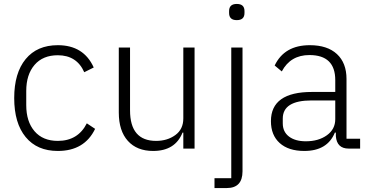

<svg xmlns="http://www.w3.org/2000/svg" viewBox="-20 -753 1869 973"><path d="M273 12Q168 12 110 -58.5Q52 -129 52 -256Q52 -383 110 -453.5Q168 -524 273 -524Q404 -524 455 -411L407 -387Q369 -473 273 -473Q197 -473 155 -424Q113 -375 113 -292V-220Q113 -137 155 -88Q197 -39 273 -39Q375 -39 420 -128L462 -100Q408 12 273 12Z M909 0V-81H905Q868 12 756 12Q674 12 628 -39Q582 -90 582 -183V-512H639V-194Q639 -39 771 -39Q828 -39 868.5 -68.5Q909 -98 909 -153V-512H966V0Z M1152 150V-512H1209V115Q1209 200 1129 200H1067V150ZM1141 -687V-697Q1141 -733 1180 -733Q1219 -733 1219 -697V-687Q1219 -651 1180 -651Q1141 -651 1141 -687Z M1805 0H1747Q1687 0 1682 -63V-81H1677Q1639 12 1522 12Q1442 12 1397.5 -28Q1353 -68 1353 -139Q1353 -287 1561 -287H1679V-347Q1679 -474 1548 -474Q1452 -474 1408 -391L1372 -421Q1421 -524 1550 -524Q1639 -524 1687.5 -479Q1736 -434 1736 -353V-50H1805ZM1530 -37Q1594 -37 1636.5 -67.5Q1679 -98 1679 -149V-244H1559Q1413 -244 1413 -152V-128Q1413 -85 1444.5 -61Q1476 -37 1530 -37Z"/></svg>

Font: IBM Plex Sans Light
Style: Regular
Weight: 300
Designer: Mike Abbink, Paul van der Laan, Pieter van Rosmalen
Foundry: Bold Monday
Version: Version 3.0